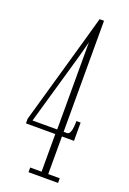

<svg xmlns="http://www.w3.org/2000/svg" viewBox="-140 -764 549 815"><g transform="rotate(20 135.0 -357.0)"><path d="M101 0V-21H152.5V-191H20V-212L140 -633Q145.5 -652.5 151.2 -673.2Q157 -694 162.5 -713.5H182.5V-212H198Q218 -212 218 -273.5H237V-191H182.5V-21H234.5V0ZM153.5 -605.5 134 -532.5 42 -212H153.5Z"/></g></svg>

Font: Imbue 50pt Thin
Style: Regular
Weight: 100
Designer: Tyler Finck
Foundry: Etcetera Type Company
Version: Version 1.102; ttfautohint (v1.8.3)